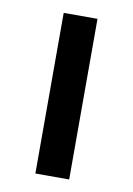

<svg xmlns="http://www.w3.org/2000/svg" viewBox="-63 -523 391 565"><g transform="rotate(10 132.5 -240.0)"><path d="M183 0H82V-480H183Z"/></g></svg>

Font: Arya
Style: Regular
Weight: 400
Designer: Eduardo Rodriguez Tunni, Modular Infotech
Foundry: Eduardo Rodriguez Tunni, Modular Infotech
Version: Version 1.002